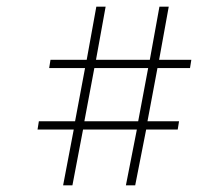

<svg xmlns="http://www.w3.org/2000/svg" viewBox="-20 -559 662 578"><path d="M170 -1 202 -169H93L97 -194H206L236 -354H128L132 -379H241L270 -539H298L269 -379H431L460 -539H488L459 -379H556L552 -354H454L424 -194H519L515 -169H420L387 -1H359L392 -169H230L198 -1ZM264 -354 234 -194H396L426 -354Z"/></svg>

Font: Literata 72pt ExtraLight
Style: Italic
Weight: 200
Italic angle: -2°
Designer: Latin by Veronika Burian and Jose Scaglione. Greek by Irene Vlachou. Cyrillic by Vera Evstafieva
Foundry: TypeTogether
Version: Version 3.002